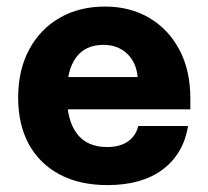

<svg xmlns="http://www.w3.org/2000/svg" viewBox="-20 -536 618 571"><path d="M34 -245.9Q34 -164.8 66.1 -106.6Q98.3 -48.3 157.9 -16.9Q217.5 14.5 299.5 14.5Q401.8 14.5 463.6 -31.8Q525.5 -78 539.4 -161.3H391.2Q384 -131.7 360.3 -115.2Q336.6 -98.7 298.2 -98.7Q239.4 -98.7 209.1 -138.1Q178.7 -177.5 178.7 -254.7Q178.7 -327.9 206.3 -365.2Q233.9 -402.6 287.7 -402.6Q330 -402.6 357.7 -376.7Q385.3 -350.8 389.4 -306.9H173.6V-210.9H546.1V-243Q546.1 -326.6 513.6 -387.9Q481 -449.2 423.8 -482.9Q366.6 -516.5 292.5 -516.5Q215.2 -516.5 157 -482.7Q98.8 -448.9 66.4 -388Q34 -327.1 34 -245.9Z"/></svg>

Font: Overused Grotesk Light
Style: Regular
Weight: 300
Designer: RandomMaerks
Version: Version 0.005